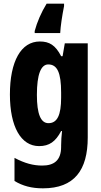

<svg xmlns="http://www.w3.org/2000/svg" viewBox="-20 -786 551 1046"><path d="M329 -753V-766H234C205 -719 182 -666 169 -617V-606H308C310 -644 318 -697 329 -753ZM197 -560C95 -560 34 -453 34 -271C34 -96 94 10 193 10C249 10 283 -15 313 -72H318C315 -49 313 -16 313 6V14C313 89 273 116 210 116C162 116 115 104 59 74V200C104 227 152 240 214 240C385 240 458 141 458 -37V-550H333L321 -480H313C282 -540 249 -560 197 -560ZM243 -435C292 -435 313 -390 313 -282V-254C313 -159 292 -115 244 -115C202 -115 181 -165 181 -269C181 -381 203 -435 243 -435Z"/></svg>

Font: Noto Sans Lao UI ExtCond ExtBd
Style: Regular
Weight: 800
Width: 2
Designer: Monotype Design Team
Foundry: Monotype Imaging Inc.
Version: Version 2.000